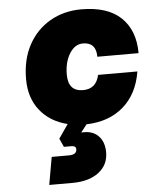

<svg xmlns="http://www.w3.org/2000/svg" viewBox="-56 -567 721 900"><g transform="rotate(-5 305.0 -116.5)"><path d="M74 -216Q74 -309 111 -377Q148 -445 213 -482.5Q278 -520 360 -520Q484 -520 547 -459.5Q610 -399 610 -292H416Q416 -360 354 -360Q316 -360 291 -320Q266 -280 266 -221Q266 -142 336 -142Q398 -142 412 -207H597Q580 -102 512 -43Q444 16 338 19L310 55H324Q367 55 392.5 82.5Q418 110 418 158Q418 217 372 252Q326 287 248 287H139L162 157H243Q280 157 280 131Q280 115 257 115H223L205 75L250 10Q168 -10 121 -69Q74 -128 74 -216Z"/></g></svg>

Font: Overused Grotesk Black
Style: Italic
Weight: 900
Italic angle: -10°
Version: Version 0.003